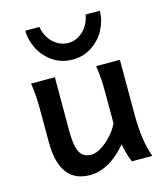

<svg xmlns="http://www.w3.org/2000/svg" viewBox="-114 -845 820 945"><g transform="rotate(-15 296.0 -372.5)"><path d="M417 -94.2Q327.1 12.2 228 12.2Q150.9 12.2 112.1 -40.5Q73.2 -93.3 73.2 -197.8V-341.8Q73.2 -393.1 71.5 -425Q69.8 -457 63.5 -498H184.6V-227.1Q184.6 -175.8 191.7 -144.3Q198.7 -112.8 215.3 -97.9Q231.9 -83 259.8 -83Q284.2 -83 313.7 -101.8Q343.3 -120.6 368.2 -149.2Q393.1 -177.7 404.8 -204.6V-341.8Q404.8 -394 403.1 -424.8Q401.4 -455.6 395 -498H516.1V-219.7Q516.1 -84.5 547.9 0H443.8Q435.5 -19.5 428 -44.9Q420.4 -70.3 417 -94.2ZM293 -559.1Q237.3 -559.1 194.1 -587.9Q150.9 -616.7 127.2 -662.6Q103.5 -708.5 103.5 -756.8H175.3Q179.7 -725.6 196.5 -699.7Q213.4 -673.8 238.8 -658.7Q264.2 -643.6 293 -643.6Q322.3 -643.6 347.4 -658.7Q372.6 -673.8 389.2 -699.7Q405.8 -725.6 410.6 -756.8H482.9Q482.9 -708.5 459.2 -662.8Q435.5 -617.2 392.1 -588.1Q348.6 -559.1 293 -559.1Z"/></g></svg>

Font: Lesson One Medium
Style: Regular
Weight: 500
Designer: But Ko, Victor Gaultney, Annie Olsen, Julie Remington, Don Collingsworth, Eric Hays, Becca Hirsbrunner
Version: Version 1.100